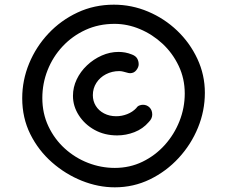

<svg xmlns="http://www.w3.org/2000/svg" viewBox="-20 -786 962 821"><path d="M471 15Q400 15 330 -13Q260 -41 202 -92Q144 -143 109.5 -212.5Q75 -282 75 -366Q75 -443 104.5 -514.5Q134 -586 187 -642.5Q240 -699 311.5 -732.5Q383 -766 467 -766Q543 -766 613 -736.5Q683 -707 737.5 -655Q792 -603 824 -534.5Q856 -466 856 -389Q856 -312 826.5 -240Q797 -168 744 -110.5Q691 -53 621 -19Q551 15 471 15ZM471 -68Q535 -68 589.5 -94.5Q644 -121 684.5 -166Q725 -211 747.5 -268Q770 -325 770 -386Q770 -450 744 -504.5Q718 -559 675 -599Q632 -639 578.5 -661.5Q525 -684 470 -684Q402 -684 345.5 -658Q289 -632 247.5 -587.5Q206 -543 183.5 -486Q161 -429 161 -367Q161 -301 187 -246Q213 -191 257 -151Q301 -111 356.5 -89.5Q412 -68 471 -68ZM481 -207Q427 -207 384.5 -230.5Q342 -254 317 -293Q292 -332 292 -376Q292 -413 308 -446.5Q324 -480 352 -506.5Q380 -533 415 -548.5Q450 -564 487 -564Q501 -564 515 -561.5Q529 -559 544 -553Q560 -547 566.5 -536Q573 -525 573 -511Q573 -499 563 -486Q553 -473 536 -473Q532 -473 528.5 -474Q525 -475 521 -476Q514 -478 506 -480Q498 -482 490 -482Q459 -482 433 -468.5Q407 -455 392 -431.5Q377 -408 377 -379Q377 -354 389.5 -333.5Q402 -313 425 -301Q448 -289 477 -289Q501 -289 524 -298Q547 -307 563 -324Q568 -332 576 -335Q584 -338 591 -338Q608 -338 619.5 -326.5Q631 -315 631 -296Q631 -288 627.5 -280Q624 -272 616 -264Q591 -235 555 -221Q519 -207 481 -207Z"/></svg>

Font: Playpen Sans Thai
Style: Regular
Weight: 400
Designer: Sirin Gunkloy, Laura Meseguer, Veronika Burian, José Scaglione
Foundry: TypeTogether
Version: Version 2.000